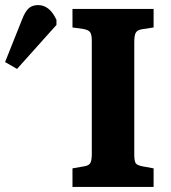

<svg xmlns="http://www.w3.org/2000/svg" viewBox="-236 -735 673 755"><path d="M49 0V-73L95 -81Q114 -84 119.5 -94.5Q125 -105 125 -131V-573Q125 -598 119 -607.5Q113 -617 92 -621L49 -627V-700H368V-627L322 -620Q304 -617 298 -606.5Q292 -596 292 -569V-128Q292 -102 297.5 -93.5Q303 -85 324 -81L368 -73V0ZM-169 -464 -216 -491 -149 -659Q-137 -690 -123 -702.5Q-109 -715 -86 -715Q-41 -715 -14 -657V-637Z"/></svg>

Font: Literata 12pt
Style: Bold
Weight: 700
Designer: Latin by Veronika Burian and Jose Scaglione. Greek by Irene Vlachou. Cyrillic by Vera Evstafieva.
Foundry: TypeTogether
Version: Version 3.002